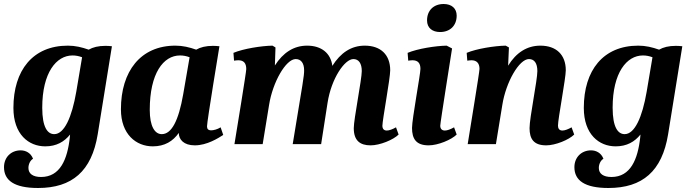

<svg xmlns="http://www.w3.org/2000/svg" viewBox="-35 -720 3449 959"><path d="M155 219C325 219 423 135 453 -49L524 -489C514 -490 503 -491 492 -491C456 -491 429 -484 408 -472C374 -484 341 -492 304 -492C129 -492 32 -369 32 -181C32 -49 108 11 191 11C247 11 286 -12 315 -48L314 -36C302 77 265 164 170 164C130 164 107 148 107 119C107 100 116 81 130 73C119 44 94 31 68 31C20 31 -15 66 -15 115C-15 181 36 219 155 219ZM236 -50C203 -50 176 -83 176 -182C176 -358 247 -443 327 -443C344 -443 359 -440 375 -434L346 -262C324 -134 286 -50 236 -50Z M728 11C788 11 829 -15 858 -56C858 -23 883 6 938 6C999 6 1055 -30 1080 -46L1067 -84C1051 -74 1032 -69 1020 -69C1005 -69 999 -76 999 -89C999 -115 1061 -488 1061 -489C1051 -490 1040 -491 1029 -491C993 -491 966 -484 945 -472C911 -484 878 -492 841 -492C667 -492 569 -364 569 -174C569 -49 645 11 728 11ZM773 -50C738 -50 713 -89 713 -171C713 -354 781 -443 864 -443C881 -443 896 -440 912 -434L880 -249C857 -117 822 -50 773 -50Z M1730 -425C1757 -425 1772 -403 1772 -365C1772 -323 1732 -125 1732 -80C1732 -18 1763 6 1816 6C1863 6 1930 -22 1956 -48L1943 -84C1925 -74 1909 -68 1897 -68C1883 -68 1875 -76 1875 -92C1875 -120 1914 -328 1914 -369C1914 -446 1867 -492 1787 -492C1719 -492 1666 -456 1625 -391C1617 -454 1571 -492 1499 -492C1432 -492 1379 -457 1338 -393L1341 -483L1326 -492C1271 -491 1181 -477 1131 -456L1134 -417C1142 -418 1149 -419 1155 -419C1182 -419 1195 -405 1195 -375C1195 -359 1149 -80 1136 0H1277L1309 -196C1327 -310 1393 -425 1442 -425C1469 -425 1484 -404 1484 -369C1484 -340 1480 -321 1427 0H1569L1601 -206C1620 -329 1687 -425 1730 -425Z M2163 -560C2213 -560 2246 -592 2246 -642C2246 -678 2221 -700 2181 -700C2131 -700 2098 -668 2098 -618C2098 -580 2125 -560 2163 -560ZM2106 6C2153 6 2220 -22 2246 -48L2233 -84C2215 -74 2199 -68 2187 -68C2173 -68 2164 -76 2164 -92C2164 -108 2218 -444 2223 -478L2196 -492C2141 -491 2051 -477 2001 -456L2004 -417C2012 -418 2019 -419 2025 -419C2052 -419 2065 -405 2065 -376C2065 -349 2023 -126 2023 -81C2023 -27 2043 6 2106 6Z M2693 6C2740 6 2807 -22 2833 -48L2820 -84C2802 -74 2786 -68 2774 -68C2757 -68 2752 -80 2752 -93C2752 -126 2791 -329 2791 -369C2791 -446 2744 -492 2664 -492C2597 -492 2543 -457 2503 -392L2507 -483L2491 -492C2436 -491 2346 -477 2296 -456L2299 -417C2307 -418 2314 -419 2320 -419C2345 -419 2360 -405 2360 -376C2360 -359 2313 -77 2301 0H2442L2474 -196C2492 -310 2558 -425 2607 -425C2634 -425 2649 -404 2649 -365C2649 -319 2610 -132 2610 -80C2610 -27 2630 6 2693 6Z M3004 219C3174 219 3272 135 3302 -49L3373 -489C3363 -490 3352 -491 3341 -491C3305 -491 3278 -484 3257 -472C3223 -484 3190 -492 3153 -492C2978 -492 2881 -369 2881 -181C2881 -49 2957 11 3040 11C3096 11 3135 -12 3164 -48L3163 -36C3151 77 3114 164 3019 164C2979 164 2956 148 2956 119C2956 100 2965 81 2979 73C2968 44 2943 31 2917 31C2869 31 2834 66 2834 115C2834 181 2885 219 3004 219ZM3085 -50C3052 -50 3025 -83 3025 -182C3025 -358 3096 -443 3176 -443C3193 -443 3208 -440 3224 -434L3195 -262C3173 -134 3135 -50 3085 -50Z"/></svg>

Font: Caladea
Style: Bold Italic
Weight: 700
Italic angle: -9°
Designer: Carolina Giovagnoli and Andres Torresi
Foundry: Carolina Giovagnoli & Andres Torresi
Version: Version 1.001;hotconv 1.0.109;makeotfexe 2.5.65596